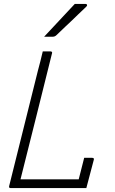

<svg xmlns="http://www.w3.org/2000/svg" viewBox="-20 -963 590 983"><path d="M35 0Q24 0 27 -11Q64 -158 100.5 -306Q137 -454 174 -601Q181 -626 187 -650.5Q193 -675 199 -700H238Q244 -700 246 -696.5Q248 -693 246 -689Q206 -529 166 -367.5Q126 -206 85 -45H383Q390 -73 397 -100Q404 -127 411 -155H451Q464 -155 460 -144Q450 -107 441 -72Q432 -37 422 0ZM363 -943H418Q424 -943 425.5 -938Q427 -933 421 -928Q397 -906 380.5 -889.5Q364 -873 348.5 -858.5Q333 -844 314.5 -826.5Q296 -809 269 -783Q261 -775 250 -775H206Q247 -819 283.5 -858Q320 -897 363 -943Z"/></svg>

Font: Recursive Sn Lnr St Lt
Style: Italic
Weight: 300
Italic angle: -15°
Version: Version 1.079;hotconv 1.0.112;makeotfexe 2.5.65598; ttfautoh